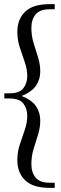

<svg xmlns="http://www.w3.org/2000/svg" viewBox="-20 -760 297 930"><path d="M222 150Q139 150 101.5 113Q64 76 64 17Q64 -24 76 -60.5Q88 -97 100 -131Q112 -165 112 -199Q112 -233 93.5 -258Q75 -283 26 -283H1V-308H26Q75 -308 93.5 -333Q112 -358 112 -391Q112 -425 100 -459Q88 -493 76 -529.5Q64 -566 64 -607Q64 -666 101.5 -703Q139 -740 222 -740H245V-715H218Q174 -715 153 -690.5Q132 -666 132 -625Q132 -586 143 -550.5Q154 -515 164.5 -481.5Q175 -448 175 -413Q175 -376 155 -346Q135 -316 85 -295Q135 -275 155 -244.5Q175 -214 175 -177Q175 -142 164.5 -108.5Q154 -75 143 -39.5Q132 -4 132 35Q132 76 153 100.5Q174 125 218 125H245V150Z"/></svg>

Font: Spectral SemiBold
Style: Regular
Weight: 600
Designer: Jean-Baptiste Levee
Foundry: Production Type
Version: Version 2.001